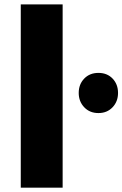

<svg xmlns="http://www.w3.org/2000/svg" viewBox="-20 -860 561 880"><path d="M267.1 -839.8V0H75.2V-839.8ZM431.2 -341.8Q391.1 -341.8 366 -368.4Q340.8 -395 340.8 -434.1Q340.8 -473.6 366 -499.8Q391.1 -525.9 431.2 -525.9Q471.2 -525.9 496.1 -499.8Q521 -473.6 521 -434.1Q521 -394.5 495.8 -368.2Q470.7 -341.8 431.2 -341.8Z"/></svg>

Font: Sinkin Sans 800 Black
Style: Regular
Weight: 900
Designer: Keith Bates
Foundry: K-Type
Version: Sinkin Sans (version 1.0)  by Keith Bates   •   © 2014   www